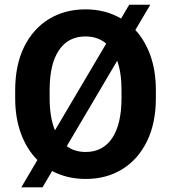

<svg xmlns="http://www.w3.org/2000/svg" viewBox="-20 -761 728 827"><path d="M651.4 -372.1V-338.4Q651.4 -230.5 613 -152.3Q574.7 -74.2 506.6 -32.2Q438.5 9.8 349.1 9.8Q269 9.8 204.6 -24.4L163.1 45.9H71.8L141.1 -71.8Q96.2 -116.7 70.8 -184.3Q45.4 -252 45.4 -338.4V-372.1Q45.4 -480.5 83.7 -558.6Q122.1 -636.7 190.4 -678.7Q258.8 -720.7 348.1 -720.7Q434.1 -720.7 501.5 -681.2L536.6 -740.7H627.4L563 -631.8Q605 -586.4 628.2 -520.8Q651.4 -455.1 651.4 -372.1ZM193.8 -338.4Q193.8 -254.9 216.8 -199.7L437.5 -573.2Q401.4 -604 348.1 -604Q273.9 -604 233.9 -544.7Q193.8 -485.4 193.8 -373ZM503.4 -338.4V-373Q503.4 -447.3 484.9 -499.5L267.6 -131.3Q301.8 -106.4 349.1 -106.4Q423.3 -106.4 463.4 -166.5Q503.4 -226.6 503.4 -338.4Z"/></svg>

Font: Vazirmatn RD UI FD
Style: Bold
Weight: 700
Designer: Saber Rastikerdar
Foundry: Saber Rastikerdar
Version: Version 33.003